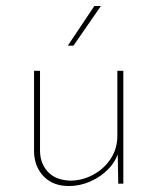

<svg xmlns="http://www.w3.org/2000/svg" viewBox="-20 -615 527 643"><path d="M211 8Q158 8 127 -23.5Q96 -55 94 -105V-378H114V-108Q115 -67 140.5 -39.5Q166 -12 215 -10Q255 -10 291.5 -29.5Q328 -49 350.5 -83Q373 -117 373 -160V-378H393V0H376L374 -116L377 -107Q368 -75 343 -49Q318 -23 283 -7.5Q248 8 211 8ZM318 -595 226 -462H207L296 -595Z"/></svg>

Font: Josefin Sans Thin Thin
Style: Regular
Weight: 250
Version: Version 2.001